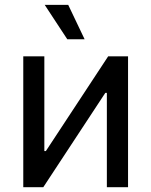

<svg xmlns="http://www.w3.org/2000/svg" viewBox="-20 -781 631 801"><path d="M425.8 0V-393.6H419.4L160.6 0H77.1V-545.9H165V-150.9H171.4L431.2 -545.9H514.2V0ZM166.5 -760.7H264.6L333 -617.2H260.7Z"/></svg>

Font: Inter RS Variable
Style: Regular
Weight: 400
Designer: Rasmus Andersson (customised by Maria Ramos and Noel Pretorius)
Foundry: rsms
Version: Version 3.001;Glyphs 3.2.3 (3260)